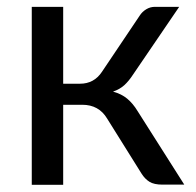

<svg xmlns="http://www.w3.org/2000/svg" viewBox="-20 -526 558 547"><path d="M378 -481.5Q385 -492.5 396.5 -499.5Q408 -506.5 421 -506.5H490.5L359 -313.5Q347 -295 334 -283.2Q321 -271.5 302 -265Q326 -258.5 342.5 -244.8Q359 -231 372 -209.5L505 0H443Q419 0 406 -8Q393 -16 383.5 -31L285 -188.5Q261.5 -227.5 214.5 -227.5H160V0.5H70.5V-506.5H160V-287.5H208Q248 -287.5 270.5 -321.5Z"/></svg>

Font: Lato
Style: Regular
Weight: 400
Designer: Lukasz Dziedzic with Adam Twardoch and Botio Nikoltchev
Foundry: tyPoland Lukasz Dziedzic
Version: Version 2.010; 2014-09-01; http://www.latofonts.com/; ttfaut